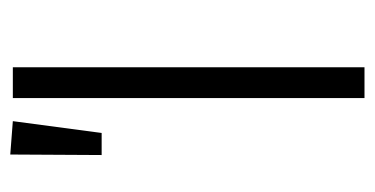

<svg xmlns="http://www.w3.org/2000/svg" viewBox="-198 -532 730 374"><g transform="rotate(-90 167.0 -345.0)"><path d="M53 -690 52 -512H95L118 -685ZM223 -685H163V0H223Z"/></g></svg>

Font: FiraGO Light
Style: Regular
Weight: 300
Designer: bBox Type
Foundry: bBox Type GmbH
Version: Version 1.001;PS 001.001;hotconv 1.0.88;makeotf.lib2.5.64775